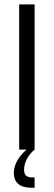

<svg xmlns="http://www.w3.org/2000/svg" viewBox="-20 -692 249 888"><path d="M68.7 -671.7H140.1V0H68.7ZM103.7 0H140.1Q117.8 17.8 104.6 42.8Q91.4 67.8 91.4 92.6Q91.4 112.4 100.9 120.5Q110.4 128.6 128.3 128.6H140.1V176.3H125.6Q85.1 176.3 64.6 158.8Q44 141.2 44 108.2Q44 77.9 61.1 48.9Q78.1 19.8 103.7 0Z"/></svg>

Font: Khand Variable Light
Style: Regular
Weight: 300
Designer: Satya Rajpurohit
Foundry: Indian Type Foundry
Version: Version 3.000